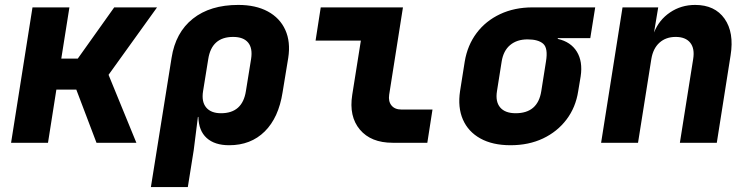

<svg xmlns="http://www.w3.org/2000/svg" viewBox="-20 -580 3040 780"><path d="M25 0 112 -550H262L229 -342H296L444 -550H618L421 -276L534 0H372L290 -216H209L175 0Z M593 180 677 -345Q693 -448 763.5 -504Q834 -560 948 -560Q1019 -560 1068 -533.5Q1117 -507 1139 -458.5Q1161 -410 1151 -345L1128 -205Q1112 -102 1055.5 -46Q999 10 911 10Q852 10 819.5 -19.5Q787 -49 786 -105H784L767 30L743 180ZM878 -120Q965 -120 979 -210L1000 -340Q1007 -384 988 -407Q969 -430 927 -430Q840 -430 826 -340L805 -210Q798 -167 817.5 -143.5Q837 -120 878 -120Z M1575 0Q1487 0 1442 -53.5Q1397 -107 1411 -195L1446 -415H1262L1283 -550H1617L1561 -195Q1557 -168 1570.5 -151.5Q1584 -135 1611 -135H1737L1716 0Z M2054 10Q1981 10 1931.5 -17.5Q1882 -45 1860.5 -94.5Q1839 -144 1849 -210L1868 -330Q1879 -396 1916 -445.5Q1953 -495 2011.5 -522.5Q2070 -550 2143 -550H2398L2378 -425H2246V-422Q2299 -410 2323.5 -370Q2348 -330 2339 -270L2329 -210Q2319 -144 2281.5 -94.5Q2244 -45 2186 -17.5Q2128 10 2054 10ZM2075 -120Q2165 -120 2179 -210L2198 -330Q2207 -384 2187 -402Q2167 -420 2123 -420Q2080 -420 2052.5 -397Q2025 -374 2018 -330L1999 -210Q1992 -167 2012 -143.5Q2032 -120 2075 -120Z M2422 0 2509 -550H2654L2637 -448Q2657 -499 2702 -529.5Q2747 -560 2804 -560Q2884 -560 2923.5 -504Q2963 -448 2948 -355L2892 0H2742L2796 -340Q2803 -383 2784 -406.5Q2765 -430 2725 -430Q2685 -430 2659 -406.5Q2633 -383 2626 -340L2572 0Z"/></svg>

Font: JetBrains Mono NL ExtraBold
Style: Italic
Weight: 800
Italic angle: -9°
Monospace: yes
Designer: Philipp Nurullin, Konstantin Bulenkov
Foundry: JetBrains
Version: Version 2.305; ttfautohint (v1.8.4.7-5d5b)